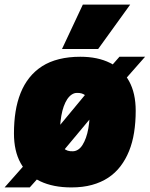

<svg xmlns="http://www.w3.org/2000/svg" viewBox="-42 -809 654 839"><path d="M480 -561H592L444 -393L441 -397L179 -83L174 -86L88 10H-22L139 -172L142 -168L389 -466L394 -463ZM270 10Q190 10 133.5 -17Q77 -44 48 -96.5Q19 -149 19 -226Q19 -277 26 -321Q33 -365 48 -402.5Q63 -440 86.5 -469.5Q110 -499 142 -519.5Q174 -540 216 -550.5Q258 -561 309 -561Q385 -561 439 -534Q493 -507 522 -454.5Q551 -402 551 -325Q551 -275 544 -230.5Q537 -186 522 -149Q507 -112 484.5 -82.5Q462 -53 431 -32.5Q400 -12 360 -1Q320 10 270 10ZM276 -148Q288 -148 299 -155Q310 -162 318.5 -175.5Q327 -189 333.5 -207Q340 -225 344 -247.5Q348 -270 349.5 -296.5Q351 -323 349 -352Q348 -377 333 -390.5Q318 -404 294 -403Q282 -403 271 -395.5Q260 -388 251.5 -375Q243 -362 236.5 -344Q230 -326 226 -303Q222 -280 220.5 -254Q219 -228 221 -199Q223 -174 237 -160.5Q251 -147 276 -148ZM229 -595 320 -789H527L387 -595Z"/></svg>

Font: Georama ExtraCondensed Thin Black
Style: Italic
Weight: 900
Italic angle: -9°
Version: Version 1.001